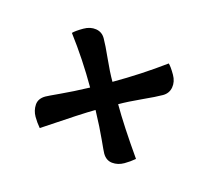

<svg xmlns="http://www.w3.org/2000/svg" viewBox="-79 -589 731 675"><g transform="rotate(-15 287.0 -252.0)"><path d="M328.1 -292Q433.1 -292 536.1 -303.2Q540 -291 540 -261.2Q540 -235.8 525.6 -218.5Q511.2 -201.2 487.8 -201.2Q463.9 -201.2 412.8 -206.1Q361.8 -210.9 327.1 -210.9Q327.1 -131.8 337.9 -8.8Q316.9 -4.9 294.9 -4.9Q271 -4.9 252.9 -17.8Q234.9 -30.8 234.9 -56.2Q234.9 -64 239 -105.5Q243.2 -147 245.1 -211.9Q199.2 -211.9 39.1 -201.2Q35.2 -222.2 35.2 -243.2Q35.2 -266.1 47.6 -284.7Q60.1 -303.2 86.9 -303.2Q95.2 -303.2 140.6 -299.1Q186 -294.9 247.1 -293Q247.1 -396 234.9 -495.1Q248 -499 277.8 -499Q303.2 -499 320.6 -485.1Q337.9 -471.2 337.9 -448.2Q337.9 -423.8 333 -376Q328.1 -328.1 328.1 -292Z"/></g></svg>

Font: Sukar
Style: black
Weight: 900
Designer: Dario Muhafara - Ghiath Alsory
Foundry: Dario Muhafara - Ghiath Alsory
Version: Version 1.00 March 27, 2016, initial release